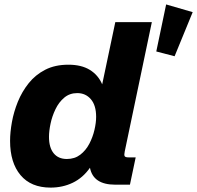

<svg xmlns="http://www.w3.org/2000/svg" viewBox="-20 -832 888 865"><path d="M208 13.2Q119.6 13.2 72.5 -43Q25.4 -99.1 25.4 -197.3Q25.4 -235.8 33.7 -282Q42 -328.1 60.5 -373.8Q79.1 -419.4 109.4 -457.3Q139.6 -495.1 183.8 -517.8Q228 -540.5 288.1 -540.5Q346.7 -540.5 384.5 -517.3Q422.4 -494.1 440.4 -452.1L499.5 -732.4H664.1L542 -149.9Q538.6 -134.3 541.5 -128.7Q544.4 -123 559.1 -123H591.3L565.4 0H499Q399.9 0 385.3 -76.2Q353.5 -30.8 307.9 -8.8Q262.2 13.2 208 13.2ZM281.2 -115.7Q316.4 -115.7 341.6 -135Q366.7 -154.3 382.3 -184.1Q397.9 -213.9 405.5 -246.6Q413.1 -279.3 413.1 -305.7Q413.1 -357.4 389.4 -385Q365.7 -412.6 328.1 -412.6Q293.9 -412.6 269.5 -392.1Q245.1 -371.6 230 -340.1Q214.8 -308.6 207.8 -275.1Q200.7 -241.7 200.7 -215.3Q200.7 -167.5 221.7 -141.6Q242.7 -115.7 281.2 -115.7ZM766.6 -578.6 684.1 -600.1 728.5 -812 848.1 -777.3Z"/></svg>

Font: Schibsted Grotesk ExtraBold
Style: Italic
Weight: 800
Italic angle: -12°
Designer: Bakken & Baeck AS, Henrik Kongsvoll
Foundry: Schibsted ASA
Version: Version 1.100; ttfautohint (v1.8.4.7-5d5b);gftools[0.9.25]